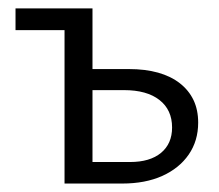

<svg xmlns="http://www.w3.org/2000/svg" viewBox="-20 -434 517 454"><path d="M132.6 0V-414.2H198.7V-50.9H287.5Q334.5 -50.9 360.7 -72.5Q386.9 -94.2 386.9 -132.5Q386.9 -174.3 357 -197.6Q327.2 -220.9 273.3 -220.9H180.1V-270.7H284.7Q323.5 -270.7 353.9 -262.2Q384.3 -253.6 405.4 -237Q426.5 -220.5 437.6 -197.3Q448.6 -174.2 448.6 -144Q448.6 -101 426.2 -68.5Q403.8 -36.1 363.7 -18Q323.6 0 269 0ZM16.7 -362.7V-414.2H165.5V-362.7Z"/></svg>

Font: Ysabeau
Style: Bold
Weight: 700
Designer: Christian Thalmann (Catharsis Fonts)
Version: Version 2.000;gftools[0.9.27.dev2+g8671c4b]